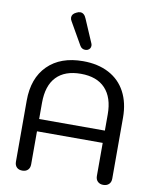

<svg xmlns="http://www.w3.org/2000/svg" viewBox="-105 -1079 940 1168"><g transform="rotate(10 364.5 -495.0)"><path d="M67 -37V-414Q67 -553 146 -631.5Q225 -710 364 -710Q456 -710 523.5 -674.5Q591 -639 626.5 -572Q662 -505 662 -414V-37Q662 -15 649 -2.5Q636 10 614 10Q593 10 580 -2.5Q567 -15 567 -37V-241H161V-37Q161 -15 148.5 -2.5Q136 10 114 10Q92 10 79.5 -2.5Q67 -15 67 -37ZM567 -317V-417Q567 -521 515 -576.5Q463 -632 364 -632Q265 -632 213 -577.5Q161 -523 161 -417V-317ZM363 -780Q353 -780 344.5 -785Q336 -790 331 -799L252 -937Q245 -948 245 -959Q245 -981 271 -993Q284 -1000 295 -1000Q320 -1000 333 -967L394 -825Q397 -818 397 -811Q397 -792 379 -783Q371 -780 363 -780Z"/></g></svg>

Font: Kodchasan Medium
Style: Regular
Weight: 500
Designer: Katatrad Aksorn Co.,Ltd.
Foundry: Cadson Demak Co.,Ltd.
Version: Version 1.000; ttfautohint (v1.6)